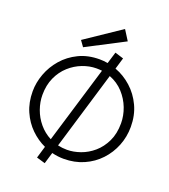

<svg xmlns="http://www.w3.org/2000/svg" viewBox="-170 -1024 1075 1219"><g transform="rotate(20 367.5 -414.5)"><path d="M275 73 217 56 241 -25Q188 -49 144 -92Q100 -135 73.5 -195Q47 -255 47 -330Q47 -389 69 -448.5Q91 -508 133.5 -557Q176 -606 237.5 -636Q299 -666 378 -666Q406 -666 433 -661L457 -740L515 -722L492 -645Q552 -623 601.5 -578.5Q651 -534 680.5 -471Q710 -408 710 -330Q710 -263 686 -202.5Q662 -142 618 -95Q574 -48 513 -21Q452 6 378 6Q338 6 298 -4ZM113 -330Q113 -282 130 -234Q147 -186 180 -146.5Q213 -107 259 -83L416 -603Q397 -605 378 -605Q332 -605 285 -587Q238 -569 199 -534Q160 -499 136.5 -447.5Q113 -396 113 -330ZM378 -55Q422 -55 468.5 -71.5Q515 -88 554.5 -122Q594 -156 619 -208Q644 -260 644 -330Q644 -382 624.5 -433Q605 -484 567 -525.5Q529 -567 474 -588L316 -62Q346 -55 378 -55ZM252 -702 224 -741 463 -902 506 -834Z"/></g></svg>

Font: Lil Grotesk
Style: Regular
Weight: 400
Designer: Bastien Sozeau
Foundry: NBR — Bastien Sozeau
Version: Version 4.002; ttfautohint (v1.8.4.7-5d5b)